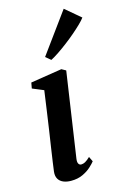

<svg xmlns="http://www.w3.org/2000/svg" viewBox="-128 -902 646 974"><g transform="rotate(-15 195.0 -415.5)"><path d="M121 10.5Q97.5 10.5 80 3Q62.5 -4.5 54 -19.5Q45.5 -34.5 48 -57Q50 -74 54.5 -105Q59 -136 65.2 -177.8Q71.5 -219.5 78.8 -267.8Q86 -316 93.2 -367.5Q100.5 -419 107.5 -469L48.5 -493.5L54 -523.5L218.5 -549.5L241 -537L175 -91Q172.5 -73 177.5 -64.8Q182.5 -56.5 191.5 -56.5Q202 -56.5 212.5 -62.2Q223 -68 239 -83L251.5 -57Q243.5 -46.5 226.2 -30.5Q209 -14.5 182.5 -2Q156 10.5 121 10.5ZM155 -630.5 309.5 -842.5 389.5 -775Q381 -763 363 -745.5Q345 -728 321.8 -708Q298.5 -688 273.2 -668.8Q248 -649.5 224.2 -633.5Q200.5 -617.5 182 -608Z"/></g></svg>

Font: Merriweather 60pt SemiBold
Style: Italic
Weight: 600
Italic angle: -7.8°
Version: Version 2.101